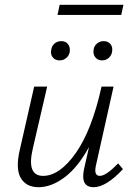

<svg xmlns="http://www.w3.org/2000/svg" viewBox="-20 -773 556 798"><path d="M493 -753 484 -711H219L228 -753ZM228 -522Q209 -522 199 -535Q189 -548 193 -566Q195 -582 206.5 -592Q218 -602 235 -602Q253 -602 262.5 -590Q272 -578 270 -559Q268 -543 256 -532.5Q244 -522 228 -522ZM369 -566Q371 -582 383 -592Q395 -602 411 -602Q429 -602 439 -590Q449 -578 446 -559Q444 -543 432 -532.5Q420 -522 404 -522Q386 -522 376 -535Q366 -548 369 -566ZM395 -42Q421 -42 471 -94L491 -70Q421 5 369 5Q314 5 329 -69L350 -162Q304 -78 249 -36.5Q194 5 140 5Q89 5 66.5 -33Q44 -71 62 -149L122 -413H176L116 -154Q90 -42 159 -42Q228 -42 295 -137Q362 -232 402 -413H452L378 -82Q370 -42 395 -42Z"/></svg>

Font: EauTestInfant Semilight
Style: Italic
Weight: 300
Italic angle: -12°
Designer: Christian Thalmann (Catharsis Fonts)
Version: Version 0.001;PS 000.001;hotconv 1.0.88;makeotf.lib2.5.64775